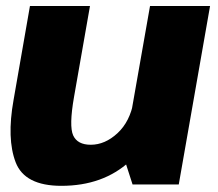

<svg xmlns="http://www.w3.org/2000/svg" viewBox="-20 -613 726 638"><path d="M420.5 0H574L678 -593H478.5L390.5 -93ZM279 -593H79.5L25 -280.5Q2 -152 32 -73.8Q62 4.5 184 4.5Q322.5 4.5 411.5 -77.2Q500.5 -159 514.5 -240L424 -276.5Q412 -209 370.5 -170.5Q329 -132 281.5 -132Q237.5 -132 223.2 -163Q209 -194 226 -291Z"/></svg>

Font: Anybody UltraCondensed Thin ExtraBold
Style: Italic
Weight: 800
Italic angle: -10°
Version: Version 1.111